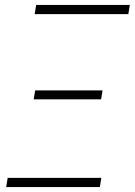

<svg xmlns="http://www.w3.org/2000/svg" viewBox="-20 -755 544 775"><path d="M498 -698H120L126 -735H504ZM388 -354H116L122 -390H394ZM5 0 11 -37H389L383 0Z"/></svg>

Font: Iosevka Extralight
Style: Italic
Weight: 200
Italic angle: -9°
Monospace: yes
Designer: Belleve Invis
Foundry: Belleve Invis
Version: Version 32.5.0; ttfautohint (v1.8.4)